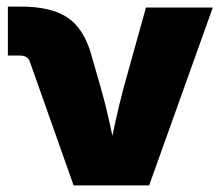

<svg xmlns="http://www.w3.org/2000/svg" viewBox="-20 -562 669 582"><path d="M203.1 0 70.3 -375.5Q67.4 -384.3 59.8 -388.9Q52.2 -393.6 41 -393.6H3.9V-542H42.5Q135.7 -542 185.1 -508.5Q234.4 -475.1 256.8 -396L285.2 -296.9Q300.8 -242.2 313.2 -185.5Q325.7 -128.9 337.9 -64.5H303.7Q315.9 -128.9 328.1 -185.3Q340.3 -241.7 355 -296.9L422.4 -539.1H625L432.1 0Z"/></svg>

Font: Inter 18pt Black
Style: Regular
Weight: 900
Designer: Rasmus Andersson
Foundry: rsms
Version: Version 4.001;git-66647c0bb